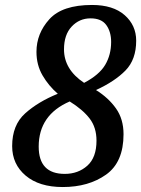

<svg xmlns="http://www.w3.org/2000/svg" viewBox="-20 -744 569 774"><path d="M233 10Q337 10 407.5 -40Q478 -90 478 -203Q478 -264 447.5 -307Q417 -350 367 -381Q443 -416 486 -460Q529 -504 529 -580Q529 -642 482.5 -683Q436 -724 351 -724Q231 -724 179 -666.5Q127 -609 127 -535Q127 -482 151.5 -440Q176 -398 213 -366Q134 -334 81.5 -287Q29 -240 29 -155Q29 -82 83.5 -36Q138 10 233 10ZM319 -410Q238 -464 238 -545Q238 -604 269 -637Q300 -670 345 -670Q389 -670 408.5 -643Q428 -616 428 -575Q428 -523 404 -482.5Q380 -442 319 -410ZM241 -43Q136 -43 136 -153Q136 -281 261 -335Q314 -302 341.5 -266Q369 -230 369 -177Q369 -109 332 -76Q295 -43 241 -43Z"/></svg>

Font: Noto Serif SemiCondensed Semi
Style: Italic
Weight: 600
Width: 4
Italic angle: -12°
Designer: Monotype Design Team
Foundry: Monotype Imaging Inc.
Version: Version 1.901